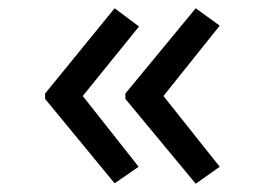

<svg xmlns="http://www.w3.org/2000/svg" viewBox="-20 -496 640 464"><path d="M453 -52 283 -257V-270L453 -476L511 -434L375 -264L511 -93ZM257 -53 89 -257V-270L257 -476L316 -432L180 -264L315 -93Z"/></svg>

Font: Noto Sans Mono
Style: Regular
Weight: 400
Designer: Monotype Design Team
Foundry: Monotype Imaging Inc.
Version: Version 2.014